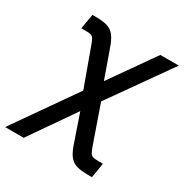

<svg xmlns="http://www.w3.org/2000/svg" viewBox="-221 -687 987 1028"><g transform="rotate(30 272.5 -173.0)"><path d="M-47.9 204.1 260.3 -236.8H305.7L410.2 62.5Q418.5 85.4 425.5 96.2Q432.6 106.9 444.6 109.6Q456.5 112.3 479 112.3H503.9L488.8 204.1H467.3Q422.4 204.1 394.8 196.3Q367.2 188.5 349.9 167Q332.5 145.5 318.4 105.5L257.8 -71.3L66.9 204.1ZM233.4 -128.4 133.8 -402.3Q124.5 -429.2 117.7 -440.7Q110.8 -452.1 99.9 -455.1Q88.9 -458 65.9 -458H41L56.6 -549.8H78.1Q122.1 -549.8 148.9 -541.5Q175.8 -533.2 193.4 -511Q210.9 -488.8 226.1 -445.3L287.1 -273.4L478.5 -545.9H592.8L297.9 -128.4Z"/></g></svg>

Font: Inter Medium
Style: Italic
Weight: 500
Italic angle: -9.3988°
Designer: Rasmus Andersson
Foundry: rsms
Version: Version 4.001;git-66647c0bb